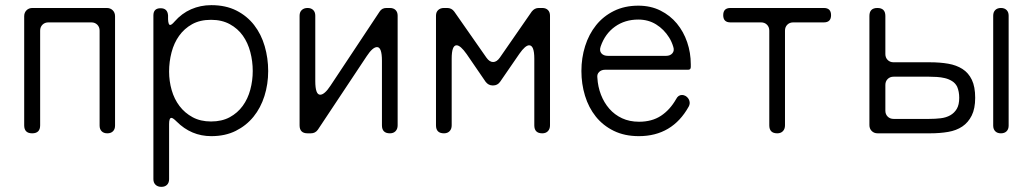

<svg xmlns="http://www.w3.org/2000/svg" viewBox="-20 -518 4014 746"><path d="M74 -31V-455Q74 -469 83 -478Q92 -487 106 -487H395Q409 -487 418 -478Q427 -469 427 -455V-30Q427 -16 419 -8Q411 0 397 0Q383 0 375 -8Q367 -16 367 -30V-399Q367 -413 358 -422Q349 -431 335 -431H168Q154 -431 145 -422Q136 -413 136 -399V-31Q136 0 105 0Q74 0 74 -31Z M576 178V-458Q576 -486 604 -486Q631 -486 633 -458V-443Q634 -421 641 -421Q647 -421 658 -434Q686 -466 722.5 -482Q759 -498 801 -498Q857 -498 898.5 -477Q940 -456 967.5 -420.5Q995 -385 1008.5 -338.5Q1022 -292 1022 -242Q1022 -191 1007.5 -145Q993 -99 965 -64.5Q937 -30 896 -9.5Q855 11 801 11Q723 11 666 -46Q652 -60 646 -60Q637 -60 637 -36V178Q637 192 629 200Q621 208 607 208Q593 208 584.5 200Q576 192 576 178ZM800 -46Q842 -46 872.5 -62.5Q903 -79 923 -106.5Q943 -134 952.5 -169.5Q962 -205 962 -242Q962 -280 952.5 -316Q943 -352 923.5 -379.5Q904 -407 873 -424Q842 -441 800 -441Q757 -441 726.5 -424Q696 -407 676 -379Q656 -351 646.5 -314.5Q637 -278 637 -240Q637 -203 647 -168Q657 -133 677.5 -106Q698 -79 728.5 -62.5Q759 -46 800 -46Z M1144 -31V-457Q1144 -471 1152.5 -479Q1161 -487 1175 -487Q1189 -487 1197 -479Q1205 -471 1205 -457V-203Q1205 -150 1224 -150Q1241 -150 1264 -185L1455 -473Q1464 -487 1481 -487H1495Q1509 -487 1517 -479Q1525 -471 1525 -457V-31Q1525 -17 1517 -8.5Q1509 0 1495 0Q1464 0 1464 -31V-282Q1464 -335 1445 -335Q1428 -335 1405 -300L1215 -14Q1205 0 1188 0H1175Q1144 0 1144 -31Z M1674 -31V-457Q1674 -471 1682.5 -479Q1691 -487 1705 -487H1718Q1726 -487 1733 -483.5Q1740 -480 1745 -473L1870 -294Q1882 -277 1896 -277Q1910 -277 1922 -294L2046 -473Q2057 -487 2073 -487H2087Q2101 -487 2109 -479Q2117 -471 2117 -457V-31Q2117 -17 2109 -8.5Q2101 0 2087 0Q2056 0 2056 -31V-290Q2056 -342 2036 -342Q2021 -342 1998 -309L1923 -200Q1913 -186 1896 -186H1894Q1878 -186 1867 -200L1793 -308Q1769 -342 1754 -342Q1735 -342 1735 -290V-31Q1735 -17 1727 -8.5Q1719 0 1705 0Q1674 0 1674 -31Z M2462 11Q2407 11 2365 -9.5Q2323 -30 2295 -65Q2267 -100 2253 -146Q2239 -192 2239 -242Q2239 -293 2253.5 -339Q2268 -385 2296 -420Q2324 -455 2365.5 -475.5Q2407 -496 2460 -496Q2508 -496 2546 -477Q2584 -458 2610 -426.5Q2636 -395 2650 -354Q2664 -313 2664 -268V-258Q2664 -247 2654 -247H2331Q2317 -247 2308 -238.5Q2299 -230 2301 -216Q2303 -181 2315 -150Q2327 -119 2347.5 -95.5Q2368 -72 2397 -58.5Q2426 -45 2463 -45Q2513 -45 2548 -68Q2583 -91 2607 -133Q2615 -149 2630 -149Q2637 -149 2644 -145Q2655 -138 2658.5 -126.5Q2662 -115 2656 -104Q2592 11 2462 11ZM2342 -301H2568Q2584 -301 2592.5 -311Q2601 -321 2596 -336Q2593 -346 2589 -355Q2585 -364 2580 -372Q2560 -404 2529.5 -423Q2499 -442 2460 -442Q2408 -442 2369.5 -414.5Q2331 -387 2314 -338Q2308 -321 2316.5 -311Q2325 -301 2342 -301Z M2969 -31V-399Q2969 -413 2960 -422Q2951 -431 2937 -431H2818Q2790 -431 2790 -459Q2790 -487 2818 -487H3181Q3209 -487 3209 -459Q3209 -431 3181 -431H3062Q3048 -431 3039 -422Q3030 -413 3030 -399V-31Q3030 -17 3022 -8.5Q3014 0 3000 0Q2969 0 2969 -31Z M3358 -32V-456Q3358 -487 3389 -487Q3420 -487 3420 -456V-308Q3420 -294 3429 -285Q3438 -276 3452 -276H3594Q3632 -276 3664 -270.5Q3696 -265 3719.5 -250Q3743 -235 3756 -208Q3769 -181 3769 -138Q3769 -96 3755.5 -69Q3742 -42 3719 -26.5Q3696 -11 3664 -5.5Q3632 0 3594 0H3390Q3376 0 3367 -9Q3358 -18 3358 -32ZM3839 -30V-457Q3839 -471 3847 -479Q3855 -487 3869 -487Q3883 -487 3891 -479Q3899 -471 3899 -457V-30Q3899 -16 3891 -8Q3883 0 3869 0Q3855 0 3847 -8Q3839 -16 3839 -30ZM3452 -56H3590Q3614 -56 3635 -58.5Q3656 -61 3672 -70Q3688 -79 3697.5 -95Q3707 -111 3707 -138Q3707 -162 3699 -181Q3692 -195 3679 -203Q3666 -211 3651 -214.5Q3636 -218 3620 -219Q3604 -220 3590 -220H3452Q3438 -220 3429 -211Q3420 -202 3420 -188V-88Q3420 -74 3429 -65Q3438 -56 3452 -56Z"/></svg>

Font: Higure Gothic
Style: Regular
Weight: 400
Designer: Yoshimichi Ohira
Foundry: Positype
Version: Version 1.000